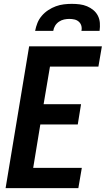

<svg xmlns="http://www.w3.org/2000/svg" viewBox="-20 -975 548 995"><path d="M9 0 131 -735H508L490 -630H239L206 -435H400L383 -330H189L152 -105H404L386 0ZM162 -815Q166 -836 174 -856Q182 -876 196.5 -893Q211 -910 230 -922.5Q249 -935 269.5 -942.5Q290 -950 311 -952.5Q332 -955 352 -955Q373 -955 393 -952.5Q413 -950 431 -942.5Q449 -935 464 -922.5Q479 -910 487.5 -893Q496 -876 497.5 -856Q499 -836 496 -815H402Q405 -829 401.5 -841.5Q398 -854 388.5 -862.5Q379 -871 366 -874Q353 -877 339 -877Q326 -877 312 -874Q298 -871 285.5 -862.5Q273 -854 265.5 -841.5Q258 -829 256 -815Z"/></svg>

Font: Iosevka SS04 Extrabold
Style: Italic
Weight: 800
Italic angle: -9°
Monospace: yes
Designer: Belleve Invis
Foundry: Belleve Invis
Version: Version 19.0.0; ttfautohint (v1.8.4)